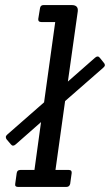

<svg xmlns="http://www.w3.org/2000/svg" viewBox="-20 -738 434 758"><path d="M242 0H51Q38 0 40 -12L46 -55Q48 -67 60 -67H116L142 -256L42 -168Q31 -158 23 -168L6 -188Q3 -192 3 -197Q3 -202 9 -207L154 -334L198 -651H143Q130 -651 131 -663L138 -706Q140 -718 152 -718H263Q290 -718 287 -693L248 -416L355 -510Q366 -520 374 -510L390 -490Q394 -486 394 -481Q394 -476 388 -471L237 -339L199 -67H252Q264 -67 263 -55L257 -12Q254 0 242 0Z"/></svg>

Font: Sanchez
Style: Italic
Weight: 400
Designer: Daniel Hernández
Foundry: LatinoType
Version: Version 1.001